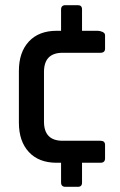

<svg xmlns="http://www.w3.org/2000/svg" viewBox="-20 -629 464 742"><path d="M281 93H233Q216 93 216 76V0H199Q130 0 91.5 -41.5Q53 -83 53 -155V-355Q53 -427 91.5 -468.5Q130 -510 199 -510H216V-592Q216 -609 233 -609H281Q297 -609 297 -593V-510H357Q367 -510 376.5 -505.5Q386 -501 386 -493V-441Q386 -425 368 -425H222Q150 -425 150 -351V-159Q150 -85 222 -85H368Q386 -85 386 -69V-17Q386 0 368 0H297V77Q297 93 281 93Z"/></svg>

Font: Rajdhani SemiBold
Style: Regular
Weight: 600
Designer: Satya Rajpurohit, Jyotish Sonowal
Foundry: Indian Type Foundry
Version: Version 1.201 February 1, 2022